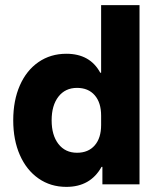

<svg xmlns="http://www.w3.org/2000/svg" viewBox="-20 -720 623 750"><path d="M239.2 10Q177.5 10 130.4 -22.9Q83.3 -55.8 57.5 -114.6Q31.7 -173.3 31.7 -250Q31.7 -327.5 57.5 -386.2Q83.3 -445 130.4 -477.5Q177.5 -510 239.2 -510Q331.7 -510 371.7 -435.8H375V-700H525V0H380V-68.3H376.7Q333.3 10 239.2 10ZM280.8 -123.3Q325 -123.3 350 -152.1Q375 -180.8 375 -231.7V-268.3Q375 -319.2 350 -347.9Q325 -376.7 280.8 -376.7Q235 -376.7 208.3 -342.5Q181.7 -308.3 181.7 -250Q181.7 -191.7 208.3 -157.5Q235 -123.3 280.8 -123.3Z"/></svg>

Font: Funnel Sans Light ExtraBold
Style: Regular
Weight: 800
Version: Version 1.000